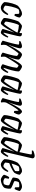

<svg xmlns="http://www.w3.org/2000/svg" viewBox="1828 -2668 840 4535"><g transform="rotate(90 2247.5 -400.0)"><path d="M151 0Q138.3 0 121 -7Q103.7 -14 85.8 -25.9Q67.9 -37.8 52.7 -52.2Q37.5 -66.6 29.4 -81.7Q29.4 -124.8 37.8 -173Q46.1 -221.2 59.1 -266.7Q72.1 -312.1 87 -347.8Q101.8 -383.5 115 -401.7Q125.6 -412.5 145.9 -428.7Q166.2 -444.9 192.5 -461.2Q218.8 -477.6 248.7 -488.8Q278.6 -500 309.6 -500Q325.1 -500 344.4 -489.1Q363.7 -478.2 378.1 -464.3Q392.5 -450.5 393.5 -441.5Q389.5 -408.1 375.6 -375.2Q361.8 -342.3 350 -322.5Q336.4 -322.5 325.5 -325.7Q314.7 -328.8 309.2 -332.6Q309.2 -342.5 308.8 -362.1Q308.5 -381.7 307.6 -401.5Q306.7 -421.3 303.7 -430.3Q293.5 -434 283.2 -435.2Q273 -436.4 265.2 -436.4Q250 -436.4 232.7 -432.1Q215.5 -427.8 200 -420.6Q179 -389.9 163.3 -345.7Q147.7 -301.5 136.8 -254.6Q125.8 -207.7 120 -167.3Q114.1 -126.9 112.6 -103.8Q120.5 -93.1 135.9 -83.1Q151.3 -73.1 168.3 -66.5Q185.4 -59.8 197.5 -59.8Q208.1 -59.8 223.6 -73.2Q239 -86.7 255 -106Q271 -125.2 285.5 -144.7Q300.1 -164.1 309.8 -175.4Q318.3 -175.4 324.9 -171.2Q331.4 -167.1 333.4 -162.1Q323 -128.6 300.2 -90.9Q277.5 -53.1 241 -26.5Q204.5 0 151 0Z M527.5 0Q512.3 0 492.2 -9Q472 -18 452.1 -31Q432.1 -44 419 -56.5Q405.8 -69 403.8 -75Q403.6 -112 411.1 -156.3Q418.6 -200.7 430.1 -245.3Q441.6 -289.8 453.6 -327.4Q465.6 -365 475.1 -389.8Q484.6 -414.6 487.8 -418.6Q493 -425.4 507 -438.5Q520.9 -451.5 537.6 -465.8Q554.3 -480.1 569.5 -490.1Q584.7 -500 593.3 -500Q611.6 -500 638.7 -491.5Q665.7 -483 697.3 -468.8Q728.9 -454.5 758.6 -438.1L763.3 -500Q802.3 -500 820.4 -488.2Q838.5 -476.4 838.5 -451.3Q838.5 -436.4 827.1 -384.9Q815.8 -333.4 795.9 -253.3Q776.1 -173.1 750.3 -69.8L761.3 -62.8Q771.9 -73.4 786.5 -92.8Q801.1 -112.3 816.3 -134.7Q831.5 -157.1 842.5 -175.8Q851.3 -175.8 858.5 -171.9Q865.6 -168 867.4 -163.2Q862.2 -142.2 848.7 -114.6Q835.2 -87 818.2 -60.6Q801.2 -34.2 782.9 -17.1Q764.6 0 749.1 0Q735.2 0 715.6 -8Q696 -16.1 680.6 -26.6Q665.2 -37.2 662.2 -44L716.3 -221.6Q722.3 -241 727.6 -257.1Q733 -273.1 737.6 -284.4Q742.2 -295.7 745 -301L739.7 -304Q722.5 -270 701 -229Q679.5 -188 655.6 -147.5Q631.7 -107 608.6 -73.5Q585.4 -40 564.6 -20Q543.9 0 527.5 0ZM543.9 -76.2Q547.9 -76.2 562.5 -94.1Q577.1 -111.9 597.4 -141.5Q617.6 -171 640.8 -206.3Q664 -241.6 685.8 -277.3Q707.5 -313 725.1 -343.5Q742.7 -373.9 750.7 -392.4Q704.2 -408.4 657.8 -416.8Q611.5 -425.2 573.2 -426.9Q562 -414.6 550.2 -383.3Q538.5 -352 527.5 -311.6Q516.6 -271.2 507.9 -230.3Q499.1 -189.4 493.9 -158Q488.7 -126.6 488.7 -114.9Q498.2 -100.7 517.1 -88.5Q535.9 -76.2 543.9 -76.2Z M1026.8 0Q1017.7 0 1004 -5Q990.3 -10 976.3 -17.5Q962.4 -25 952.2 -33Q942.1 -41 940.1 -46Q944.6 -61.3 954 -94Q963.4 -126.6 976.4 -171.7Q989.4 -216.7 1002.4 -267Q1010.9 -298 1017.5 -329.6Q1024.1 -361.2 1028.2 -384.3Q1032.3 -407.3 1032.3 -413.5Q1032.3 -425.3 1024.8 -429.2Q1017.2 -433 1003.9 -433H949.6Q949.6 -441 951.9 -450.2Q954.1 -459.4 956.4 -465.4Q972 -472.6 992.9 -480.6Q1013.7 -488.7 1034.2 -494.3Q1054.6 -500 1067.6 -500Q1093.6 -500 1107.6 -487.2Q1121.5 -474.4 1121.5 -451.3Q1121.5 -442.3 1115.5 -418.1Q1109.5 -393.9 1100.3 -362Q1091.1 -330.2 1080.5 -297.3Q1069.8 -264.5 1059.8 -237.8Q1049.8 -211.2 1044.1 -199L1048.1 -195Q1065.1 -229.2 1086.6 -269.7Q1108.1 -310.2 1132.2 -350.7Q1156.4 -391.2 1180.9 -425.1Q1205.4 -459 1227.7 -479.5Q1250.1 -500 1268.1 -500Q1282.9 -500 1302.1 -491.2Q1321.2 -482.5 1340.3 -469.7Q1359.3 -456.9 1372.6 -444.6Q1385.9 -432.4 1386.9 -426.4Q1386.9 -393.1 1377.4 -350.3Q1367.9 -307.5 1354.1 -266Q1340.3 -224.5 1328.3 -195.5L1332.3 -192.2Q1348.3 -227 1369.4 -267.9Q1390.5 -308.8 1414 -349.8Q1437.5 -390.8 1461.3 -424.8Q1485 -458.8 1507.5 -479.4Q1530 -500 1548.2 -500Q1562.8 -500 1581.9 -491.2Q1601.1 -482.5 1620.1 -469.7Q1639.2 -456.9 1652.5 -444.6Q1665.7 -432.4 1666.7 -426.4Q1666.7 -389.1 1658.7 -343.7Q1650.7 -298.2 1638.3 -252.5Q1626 -206.9 1613.3 -167.3Q1600.7 -127.7 1591.3 -101.4Q1582 -75 1580 -69.8L1591.7 -62.8Q1601.7 -72.4 1617.7 -92.3Q1633.7 -112.3 1650.6 -135.5Q1667.5 -158.6 1677.7 -175.8Q1687 -175.8 1693.8 -171.6Q1700.6 -167.5 1702.8 -163.2Q1696.8 -142.2 1683.2 -114.6Q1669.6 -87 1651.2 -60.5Q1632.8 -34 1614 -17Q1595.3 0 1579.7 0Q1565.1 0 1546.4 -8Q1527.7 -16.1 1513 -26.6Q1498.4 -37.2 1495.4 -45Q1500.4 -58 1513 -94.1Q1525.6 -130.3 1540.2 -179.7Q1554.8 -229.1 1566.2 -281.6Q1577.5 -334.1 1581 -379.9Q1575.3 -389.7 1564.2 -398.1Q1553 -406.5 1542.2 -412.3Q1531.3 -418.2 1525.3 -418.2Q1519.8 -418.2 1505.5 -400.5Q1491.1 -382.7 1471 -353.8Q1450.9 -324.9 1428.8 -289.9Q1406.7 -254.9 1385.6 -220.1Q1364.5 -185.2 1347.6 -156.2Q1330.8 -127.1 1322.1 -109Q1320.4 -100.4 1318.8 -89.3Q1317.2 -78.3 1317.2 -66.9Q1317.2 -52.5 1319.1 -39.8Q1321 -27 1324.7 -14.5Q1323.7 -11.5 1318.7 -7.3Q1313.6 -3 1306.6 0Q1297.3 0 1283.6 -5Q1269.9 -10 1256.5 -17.5Q1243 -25 1233.4 -33Q1223.7 -41 1221.7 -46Q1224.5 -57.3 1231.7 -80.9Q1239 -104.5 1249.6 -139.8Q1260.2 -175 1272.2 -222Q1282.7 -260.9 1290.7 -302.5Q1298.6 -344 1300.9 -379.9Q1295.4 -389.7 1284.4 -398.1Q1273.4 -406.5 1262.4 -412.3Q1251.4 -418.2 1245.2 -418.2Q1239.5 -418.2 1221.9 -397.4Q1204.4 -376.5 1180.9 -343.3Q1157.5 -310 1132.2 -270.9Q1107 -231.8 1084.3 -194.6Q1061.5 -157.5 1046.5 -130Q1042.5 -117 1039.9 -101Q1037.3 -85.1 1037.3 -67.6Q1037.3 -55.9 1039.2 -42.2Q1041.1 -28.5 1044.9 -14.5Q1043.6 -11.5 1039.2 -7.4Q1034.8 -3.2 1026.8 0Z M1883.5 0Q1868.3 0 1848.2 -9Q1828 -18 1808.1 -31Q1788.1 -44 1775 -56.5Q1761.8 -69 1759.8 -75Q1759.6 -112 1767.1 -156.3Q1774.6 -200.7 1786.1 -245.3Q1797.6 -289.8 1809.6 -327.4Q1821.6 -365 1831.1 -389.8Q1840.6 -414.6 1843.8 -418.6Q1849 -425.4 1863 -438.5Q1876.9 -451.5 1893.6 -465.8Q1910.3 -480.1 1925.5 -490.1Q1940.7 -500 1949.3 -500Q1967.6 -500 1994.7 -491.5Q2021.7 -483 2053.3 -468.8Q2084.9 -454.5 2114.6 -438.1L2119.3 -500Q2158.3 -500 2176.4 -488.2Q2194.5 -476.4 2194.5 -451.3Q2194.5 -436.4 2183.1 -384.9Q2171.8 -333.4 2151.9 -253.3Q2132.1 -173.1 2106.3 -69.8L2117.3 -62.8Q2127.9 -73.4 2142.5 -92.8Q2157.1 -112.3 2172.3 -134.7Q2187.5 -157.1 2198.5 -175.8Q2207.3 -175.8 2214.5 -171.9Q2221.6 -168 2223.4 -163.2Q2218.2 -142.2 2204.7 -114.6Q2191.2 -87 2174.2 -60.6Q2157.2 -34.2 2138.9 -17.1Q2120.6 0 2105.1 0Q2091.2 0 2071.6 -8Q2052 -16.1 2036.6 -26.6Q2021.2 -37.2 2018.2 -44L2072.3 -221.6Q2078.3 -241 2083.6 -257.1Q2089 -273.1 2093.6 -284.4Q2098.2 -295.7 2101 -301L2095.7 -304Q2078.5 -270 2057 -229Q2035.5 -188 2011.6 -147.5Q1987.7 -107 1964.6 -73.5Q1941.4 -40 1920.6 -20Q1899.9 0 1883.5 0ZM1899.9 -76.2Q1903.9 -76.2 1918.5 -94.1Q1933.1 -111.9 1953.4 -141.5Q1973.6 -171 1996.8 -206.3Q2020 -241.6 2041.8 -277.3Q2063.5 -313 2081.1 -343.5Q2098.7 -373.9 2106.7 -392.4Q2060.2 -408.4 2013.8 -416.8Q1967.5 -425.2 1929.2 -426.9Q1918 -414.6 1906.2 -383.3Q1894.5 -352 1883.5 -311.6Q1872.6 -271.2 1863.9 -230.3Q1855.1 -189.4 1849.9 -158Q1844.7 -126.6 1844.7 -114.9Q1854.2 -100.7 1873.1 -88.5Q1891.9 -76.2 1899.9 -76.2Z M2382.8 0Q2373.7 0 2360 -5Q2346.3 -10 2332.3 -17.5Q2318.4 -25 2308.2 -33Q2298.1 -41 2296.1 -46Q2300.6 -61.3 2310 -94Q2319.4 -126.6 2332.4 -171.7Q2345.4 -216.7 2358.4 -267Q2366.9 -298 2373.5 -329.6Q2380.1 -361.2 2384.2 -384.3Q2388.3 -407.3 2388.3 -413.5Q2388.3 -425.3 2380.8 -429.2Q2373.2 -433 2359.9 -433H2305.6Q2305.6 -441 2307.9 -450.2Q2310.1 -459.4 2312.4 -465.4Q2328 -472.6 2348.9 -480.6Q2369.7 -488.7 2390.2 -494.3Q2410.6 -500 2423.6 -500Q2449.6 -500 2463.6 -487.2Q2477.5 -474.4 2477.5 -451.3Q2477.5 -442.3 2471.5 -418.1Q2465.5 -393.9 2456.3 -362Q2447.1 -330.2 2436.5 -297.3Q2425.8 -264.5 2415.8 -237.8Q2405.8 -211.2 2400.1 -199L2403.4 -195.8Q2420.4 -230 2440.7 -271.1Q2461.1 -312.2 2484.5 -352.7Q2507.9 -393.2 2530.9 -426.6Q2553.9 -460 2575.8 -480Q2597.7 -500 2615.7 -500Q2627 -500 2638.5 -491.2Q2650.1 -482.5 2660.6 -470.3Q2671.2 -458.1 2678 -446.1Q2684.7 -434 2685.5 -428Q2681.7 -393.8 2668.7 -362.9Q2655.8 -332 2640.9 -309.2Q2627.3 -309.2 2615.8 -312.2Q2604.4 -315.3 2599.2 -319Q2599.2 -328.8 2598.6 -347.8Q2598 -366.7 2596.5 -387Q2595 -407.3 2592 -418.2Q2584 -416.1 2566.5 -394.8Q2548.9 -373.5 2527 -340Q2505 -306.6 2481.9 -267.9Q2458.8 -229.1 2438 -192.2Q2417.3 -155.2 2403.3 -126.8Q2399.3 -112.8 2396.7 -97.7Q2394.1 -82.5 2394.1 -66.9Q2394.1 -52.8 2396 -39.5Q2397.9 -26.2 2400.9 -14.5Q2399.6 -11.5 2395.2 -7.4Q2390.8 -3.2 2382.8 0Z M2821.5 0Q2806.3 0 2786.2 -9Q2766 -18 2746.1 -31Q2726.1 -44 2713 -56.5Q2699.8 -69 2697.8 -75Q2697.6 -112 2705.1 -156.3Q2712.6 -200.7 2724.1 -245.3Q2735.6 -289.8 2747.6 -327.4Q2759.6 -365 2769.1 -389.8Q2778.6 -414.6 2781.8 -418.6Q2787 -425.4 2801 -438.5Q2814.9 -451.5 2831.6 -465.8Q2848.3 -480.1 2863.5 -490.1Q2878.7 -500 2887.3 -500Q2905.6 -500 2932.7 -491.5Q2959.7 -483 2991.3 -468.8Q3022.9 -454.5 3052.6 -438.1L3057.3 -500Q3096.3 -500 3114.4 -488.2Q3132.5 -476.4 3132.5 -451.3Q3132.5 -436.4 3121.1 -384.9Q3109.8 -333.4 3089.9 -253.3Q3070.1 -173.1 3044.3 -69.8L3055.3 -62.8Q3065.9 -73.4 3080.5 -92.8Q3095.1 -112.3 3110.3 -134.7Q3125.5 -157.1 3136.5 -175.8Q3145.3 -175.8 3152.5 -171.9Q3159.6 -168 3161.4 -163.2Q3156.2 -142.2 3142.7 -114.6Q3129.2 -87 3112.2 -60.6Q3095.2 -34.2 3076.9 -17.1Q3058.6 0 3043.1 0Q3029.2 0 3009.6 -8Q2990 -16.1 2974.6 -26.6Q2959.2 -37.2 2956.2 -44L3010.3 -221.6Q3016.3 -241 3021.6 -257.1Q3027 -273.1 3031.6 -284.4Q3036.2 -295.7 3039 -301L3033.7 -304Q3016.5 -270 2995 -229Q2973.5 -188 2949.6 -147.5Q2925.7 -107 2902.6 -73.5Q2879.4 -40 2858.6 -20Q2837.9 0 2821.5 0ZM2837.9 -76.2Q2841.9 -76.2 2856.5 -94.1Q2871.1 -111.9 2891.4 -141.5Q2911.6 -171 2934.8 -206.3Q2958 -241.6 2979.8 -277.3Q3001.5 -313 3019.1 -343.5Q3036.7 -373.9 3044.7 -392.4Q2998.2 -408.4 2951.8 -416.8Q2905.5 -425.2 2867.2 -426.9Q2856 -414.6 2844.2 -383.3Q2832.5 -352 2821.5 -311.6Q2810.6 -271.2 2801.9 -230.3Q2793.1 -189.4 2787.9 -158Q2782.7 -126.6 2782.7 -114.9Q2792.2 -100.7 2811.1 -88.5Q2829.9 -76.2 2837.9 -76.2Z M3341 0Q3326 0 3306.1 -9Q3286.2 -18 3266.7 -31Q3247.1 -44 3234 -56.5Q3220.8 -69 3218.8 -75Q3217.8 -110.5 3225.3 -154.4Q3232.8 -198.4 3244.3 -243.3Q3255.8 -288.3 3267.8 -326.2Q3279.8 -364.2 3289.7 -389.4Q3299.6 -414.6 3302.8 -418.6Q3308 -425.4 3321.6 -438.5Q3335.1 -451.5 3351.8 -465.8Q3368.5 -480.1 3383.4 -490.1Q3398.2 -500 3406.7 -500Q3425 -500 3452.9 -491.1Q3480.7 -482.2 3511.9 -468.4Q3543.1 -454.5 3572.1 -438.1Q3574.3 -449.3 3580.8 -477.9Q3587.3 -506.5 3594.9 -543.7Q3602.5 -580.8 3609.9 -617Q3617.3 -653.2 3621.9 -679.9Q3626.5 -706.6 3626.5 -713.5Q3626.5 -723.3 3620.4 -728.2Q3614.2 -733 3603.5 -733H3532.6Q3532.6 -741 3535.4 -750.8Q3538.2 -760.6 3540.2 -765.4Q3555.1 -772.6 3577.2 -780.6Q3599.3 -788.7 3621.9 -794.3Q3644.5 -800 3659.1 -800Q3685.4 -800 3702.3 -786.3Q3719.2 -772.5 3719.2 -750.2Q3719.2 -747.2 3716 -730.4Q3712.7 -713.6 3706.7 -687.6L3562.9 -69.4L3573.9 -62.4Q3583.3 -71.8 3599.2 -91.3Q3615 -110.9 3632 -134.4Q3649 -158 3660.5 -176.8Q3669.5 -176.8 3676.6 -172.4Q3683.6 -168 3685.4 -163.2Q3679 -142.2 3664.8 -114.6Q3650.7 -87 3632.7 -60.6Q3614.7 -34.2 3596 -17.1Q3577.2 0 3560.9 0Q3551.1 0 3537 -4.8Q3522.9 -9.5 3509.5 -17.2Q3496.2 -24.9 3486.9 -32.2Q3477.5 -39.6 3475.5 -44.6L3534.4 -233Q3542.2 -256 3548.7 -276Q3555.2 -296 3559.2 -301L3554.2 -304Q3537 -270 3515 -229Q3493 -188 3469.6 -147.5Q3446.2 -107 3422.9 -73.5Q3399.6 -40 3378.6 -20Q3357.5 0 3341 0ZM3358.9 -79.8Q3362.9 -79.8 3377.5 -97.2Q3392.1 -114.7 3412.5 -143.9Q3432.8 -173 3455.5 -208.2Q3478.3 -243.4 3500.5 -278.7Q3522.7 -314 3539.8 -344.1Q3557 -374.1 3565 -392.4Q3517.7 -408.4 3471.3 -416.8Q3424.9 -425.2 3387.4 -426.9Q3376.2 -414.6 3364.5 -384.2Q3352.7 -353.8 3341.9 -313.8Q3331 -273.8 3322.6 -234Q3314.1 -194.3 3309 -163Q3303.9 -131.7 3303.9 -119.2Q3308.9 -110.2 3319.9 -101.1Q3330.9 -92 3342.4 -85.9Q3353.9 -79.8 3358.9 -79.8Z M3858.4 0Q3848.4 0 3831.7 -7Q3815 -14 3797 -26Q3779 -38 3763.3 -53Q3747.6 -68 3738.6 -84Q3738.6 -129 3747.3 -177Q3756 -224.9 3769.7 -268.6Q3783.3 -312.3 3797.8 -346.3Q3812.3 -380.4 3822.5 -397.4Q3832.3 -408.2 3852.2 -425.2Q3872 -442.3 3899.1 -459.6Q3926.1 -476.9 3957.2 -488.5Q3988.3 -500 4020.7 -500Q4036.3 -500 4056.2 -489Q4076 -478 4091.2 -464Q4106.3 -450 4107.3 -441Q4104.3 -419.2 4096.7 -396.3Q4089 -373.3 4079.2 -353.4Q4069.3 -333.4 4060.3 -319.9Q4042.3 -301.9 4005.5 -279.7Q3968.7 -257.5 3923.2 -236.3Q3877.7 -215 3832.3 -198.8Q3826 -166.5 3823.1 -143.6Q3820.1 -120.6 3819.1 -104.6Q3825.9 -93.8 3840.8 -83.7Q3855.8 -73.6 3873.3 -67Q3890.9 -60.4 3903.3 -60.4Q3912.3 -60.4 3922.3 -67Q3932.2 -73.7 3945.4 -88Q3958.6 -102.3 3975.8 -124.3Q3993 -146.2 4017 -176.8Q4025.5 -176.5 4031.9 -172.4Q4038.4 -168.2 4040.4 -163.2Q4030.9 -138.2 4015.6 -109.7Q4000.2 -81.2 3977.8 -56.2Q3955.5 -31.2 3925.7 -15.6Q3895.9 0 3858.4 0ZM3843 -253.4Q3877.1 -266 3910.3 -279.8Q3943.5 -293.6 3972 -308.2Q4000.5 -322.8 4018.8 -336.8Q4020.8 -348.4 4021.5 -360.1Q4022.2 -371.7 4022.5 -381.6Q4022.9 -396.2 4022.3 -409.1Q4021.6 -422 4018.1 -432.7Q4008.7 -434.7 3999.2 -435.7Q3989.8 -436.7 3980.2 -436.7Q3962.2 -436.7 3944.7 -432.8Q3927.3 -428.8 3911 -421.8Q3889.1 -389.6 3872 -344.2Q3855 -298.8 3843 -253.4Z M4228.4 0Q4211.4 0 4191.2 -8Q4171.1 -16 4152.9 -28Q4134.8 -40 4122.1 -53Q4109.5 -66 4106.5 -75Q4112.5 -100.2 4123.6 -125.6Q4134.7 -151 4146.3 -170.4Q4157.9 -189.8 4163.7 -196.5Q4171.2 -196.5 4178.4 -195.2Q4185.6 -193.8 4192.2 -191.3Q4198.8 -188.8 4201.6 -185.8Q4198.6 -169.5 4194.4 -146.5Q4190.1 -123.4 4185.4 -95Q4199.6 -82 4221.4 -71.2Q4243.3 -60.3 4269.1 -60.3Q4282.9 -60.3 4299 -63.6Q4315.2 -66.9 4325.9 -72.1Q4333.9 -79.3 4340 -94.3Q4346.1 -109.2 4350.6 -127.8Q4355.1 -146.4 4356.5 -163.6Q4357.9 -180.8 4355.1 -191.6Q4353.1 -197.6 4334.6 -206Q4316.1 -214.4 4290.5 -224.9Q4264.9 -235.4 4239.2 -246.4Q4213.5 -257.4 4194.6 -268.9Q4175.7 -280.4 4172.7 -290.4Q4172.7 -302.9 4175.7 -327.4Q4178.7 -351.9 4185.7 -378.1Q4192.7 -404.4 4203.7 -420.4Q4211.7 -428.4 4229.5 -441.6Q4247.2 -454.9 4273 -468.2Q4298.8 -481.5 4330.2 -490.7Q4361.6 -500 4395.2 -500Q4405 -500 4420.7 -494Q4436.5 -488 4452.5 -478.5Q4468.6 -469 4479.4 -459.5Q4490.1 -450 4490.1 -444Q4490.1 -436 4482.5 -412.2Q4474.9 -388.5 4464.7 -364Q4454.5 -339.5 4444.5 -326.5Q4436.4 -326.5 4428.2 -328Q4420 -329.5 4413.6 -332.3Q4407.3 -335.2 4404.5 -337.2Q4404.5 -350.5 4403.8 -367.4Q4403 -384.4 4402.6 -401.3Q4402.2 -418.3 4401.2 -430Q4391.2 -434 4378.8 -435.2Q4366.3 -436.3 4356.2 -436.3Q4332.8 -436.3 4311.6 -431.9Q4290.4 -427.6 4282.6 -423.8Q4272.6 -408.8 4264.7 -380.4Q4256.9 -352 4256.4 -322.3Q4266.4 -313.3 4291.9 -302.9Q4317.5 -292.5 4347.6 -280.7Q4377.8 -268.8 4402.9 -255Q4428 -241.2 4436.1 -226.2Q4439.1 -203.5 4436.1 -173.5Q4433.1 -143.5 4426.1 -116.8Q4419.1 -90.2 4408.9 -75Q4395.9 -60 4374.2 -46.1Q4352.6 -32.2 4327 -22.1Q4301.5 -12 4275.8 -6Q4250.2 0 4228.4 0Z"/></g></svg>

Font: Texturina Medium
Style: Italic
Weight: 500
Italic angle: -11°
Designer: Guillermo Torres Carreño
Foundry: Omnibus-Type
Version: Version 1.002